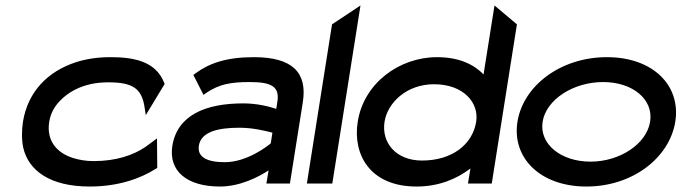

<svg xmlns="http://www.w3.org/2000/svg" viewBox="-20 -671 2492 702"><path d="M64 -226C59 -193 59 -160 65 -131C84 -48 162 11 308 11C412 11 493 -18 550 -54L555 -57L554 -165L512 -134C468 -104 405 -82 323 -82C295 -82 271 -86 248 -93C187 -112 149 -157 160 -226C163 -246 171 -266 183 -283C219 -332 283 -370 375 -370C464 -370 499 -349 509 -276L513 -250L582 -364L580 -369C548 -450 463 -462 383 -462C338 -462 296 -456 256 -443C156 -410 82 -337 64 -226Z M610 -137C596 -46 663 11 784 11C859 11 927 -25 962 -48L954 0H1040L1087 -296C1105 -407 1048 -462 908 -462C806 -462 744 -439 695 -403L687 -397L724 -324L735 -332C782 -363 822 -371 894 -371C975 -371 1003 -353 994 -298L990 -273C966 -281 921 -293 870 -293C731 -293 628 -250 610 -137ZM707 -138C715 -189 776 -204 856 -204C907 -204 956 -191 976 -186L970 -147C956 -135 882 -78 802 -78C736 -78 701 -97 707 -138Z M1102 0H1195L1298 -651L1194 -582Z M1288 -226C1269 -108 1331 11 1503 11C1585 11 1650 -17 1700 -55L1691 0H1778L1870 -582L1788 -651L1748 -399C1713 -435 1659 -462 1578 -462C1440 -462 1310 -367 1288 -226ZM1386 -226C1397 -295 1466 -363 1567 -363C1675 -363 1732 -295 1721 -226C1708 -143 1633 -84 1523 -84C1427 -84 1374 -150 1386 -226Z M1872 -226C1851 -95 1954 11 2124 11C2294 11 2428 -95 2449 -226C2470 -357 2369 -462 2199 -462C2029 -462 1893 -357 1872 -226ZM1964 -226C1977 -307 2076 -371 2185 -371C2294 -371 2370 -307 2357 -226C2344 -145 2247 -80 2139 -80C2030 -80 1951 -145 1964 -226Z"/></svg>

Font: Charger Pro
Style: ExBdSuExtObl
Weight: 400
Designer: Jasper
Foundry: Cannot Into Space Fonts
Version: Version 1.09